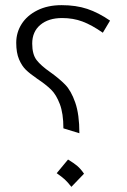

<svg xmlns="http://www.w3.org/2000/svg" viewBox="-20 -716 494 745"><path d="M407 -636 379 -589Q336 -619 300 -632.5Q264 -646 221 -646Q168 -646 136.5 -619.5Q105 -593 105 -547Q105 -505 122 -483Q139 -461 175 -436Q210 -411 233 -387.5Q256 -364 272 -318Q288 -272 288 -199L226 -218Q226 -276 212 -312.5Q198 -349 178 -368.5Q158 -388 125 -410Q96 -430 80.5 -445Q65 -460 54 -485.5Q43 -511 43 -550Q43 -590 64 -623Q85 -656 125 -676Q165 -696 219 -696Q275 -696 318.5 -681.5Q362 -667 407 -636ZM200 -44 244 -97Q267 -83 280 -72Q293 -61 306 -42L257 9Q242 -10 231 -20Q220 -30 200 -44Z"/></svg>

Font: FiraGO Light
Style: Italic
Weight: 300
Italic angle: -8°
Designer: bBox Type GmbH
Foundry: bBox Type GmbH
Version: Version 1.001